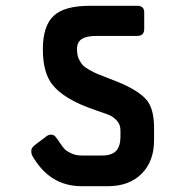

<svg xmlns="http://www.w3.org/2000/svg" viewBox="-20 -643 640 663"><path d="M512 -201V-159Q512 -86 469 -43Q426 0 352 0H262Q150 0 90 -108Q88 -114 88 -123.5Q88 -133 104 -145L136 -169Q146 -178 156 -178Q166 -178 172 -170.5Q178 -163 187 -149.5Q196 -136 203 -128.5Q210 -121 226 -113.5Q242 -106 262 -106H332Q366 -106 381 -122Q396 -138 396 -172V-193Q396 -213 383 -227Q370 -241 354 -247Q338 -253 306 -264Q200 -300 160 -352Q128 -393 128 -473Q128 -553 165 -588Q202 -623 290 -623H454Q478 -623 478 -600V-543Q478 -519 454 -519H314Q278 -519 262 -508Q246 -497 246 -474.5Q246 -452 252 -439.5Q258 -427 265 -419Q272 -411 289 -401.5Q306 -392 317 -387.5Q328 -383 354 -373Q380 -363 392 -358Q456 -331 484 -300.5Q512 -270 512 -201Z"/></svg>

Font: RajdhaniMono
Style: Bold
Weight: 700
Monospace: yes
Designer: Satya Rajpurohit, Jyotish Sonowal
Foundry: Indian Type Foundry
Version: Version 1.201;PS 1.0;hotconv 1.0.78;makeotf.lib2.5.61930; tt